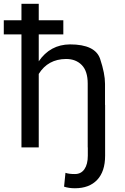

<svg xmlns="http://www.w3.org/2000/svg" viewBox="-31 -770 651 1003"><path d="M427.7 43.5V0H427.2V-333.5Q427.2 -398.4 396.2 -430.2Q365.2 -461.9 314.5 -461.9Q219.7 -461.4 171.4 -383.8V0H81.1V-590.3H-11.2V-664.1H81.1V-750H171.4V-664.1H299.8V-590.3H171.4V-449.7Q231 -537.1 334.5 -538.1Q466.8 -538.1 492.2 -461.9Q517.6 -385.7 517.6 -332.5V-221.7H518.1V43.5Q518.1 125.5 476.8 169.4Q435.5 213.4 360.4 213.4Q328.6 213.4 303.7 205.1L311 132.8Q328.1 139.2 360.4 139.2Q392.6 139.2 410.2 113.5Q427.7 87.9 427.7 43.5Z"/></svg>

Font: RobotoMono-Regular
Style: Regular
Weight: 400
Designer: Google
Version: Version 2.000985; 2015; ttfautohint (v1.3)